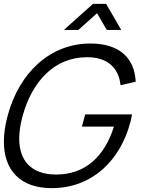

<svg xmlns="http://www.w3.org/2000/svg" viewBox="-37 -960 762 995"><path d="M294.3 -805H369.3L466 -891.5L516.3 -805H591.3L512.9 -940H444.9ZM230.6 15C442.1 15 585.9 -130 638 -324.5C639.9 -331.5 644.8 -351.5 647.4 -367H404.4L387.5 -304H553.5C505 -150.9 407.3 -55.5 253.7 -55.5C253.2 -55.5 252.8 -55.5 252.4 -55.5C124 -56.3 62.6 -128 62.6 -241.7C62.6 -277.3 68.7 -317.1 80.5 -360C130.1 -539.3 245.7 -663.5 413.3 -663.5C414 -663.5 414.7 -663.5 415.4 -663.5C521.4 -663.5 579.1 -606.5 587.5 -518.5L666.3 -536.5C660.6 -657 584.4 -734.5 431.4 -734.5C225.4 -734.5 63.2 -586.5 2.5 -360C-10.5 -311.4 -16.9 -266.5 -16.9 -225.9C-16.9 -76 70 15 230.6 15Z"/></svg>

Font: Manrope
Style: RegularItalic
Weight: 400
Italic angle: -15°
Designer: Mikhail Sharanda
Foundry: Mikhail Sharanda
Version: Version 4.502;hotconv 1.0.109;makeotfexe 2.5.65596